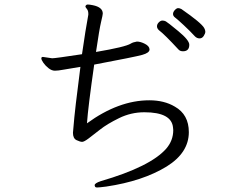

<svg xmlns="http://www.w3.org/2000/svg" viewBox="-20 -788 1040 850"><path d="M170 -536 211 -530Q225 -530 343 -548Q359 -659 371 -723V-727Q371 -741 364.5 -748.5Q358 -756 358 -760Q361 -768 368.5 -768Q376 -768 391 -765Q435 -756 435 -728Q435 -722 427.5 -691Q420 -660 405 -558Q535 -580 559 -595Q568 -601 586 -604Q602 -604 621.5 -594Q641 -584 642 -570V-569Q642 -554 609.5 -545Q577 -536 397 -502Q370 -314 365 -242Q505 -344 641 -344Q707 -344 754 -316Q816 -281 816 -203Q816 -112 718 -51Q612 14 450 38Q419 42 410 42Q401 42 400 36L399 32Q399 23 426 14Q646 -50 716 -130Q747 -166 747 -212L746 -223Q740 -291 619 -291Q560 -291 507 -265Q454 -239 422.5 -214Q391 -189 371.5 -174.5Q352 -160 343.5 -160Q335 -160 319 -167.5Q303 -175 303 -200L305 -223Q311 -301 336 -492Q285 -484 261 -479.5Q237 -475 223 -475Q209 -475 195 -486Q181 -497 172 -510Q163 -523 163 -529.5Q163 -536 170 -536ZM843 -627Q821 -651 793 -677Q765 -703 755.5 -710Q746 -717 746 -726Q746 -735 754 -743.5Q762 -752 768.5 -752Q775 -752 783 -748Q871 -687 884 -664Q889 -655 889 -647.5Q889 -640 882 -629Q875 -618 863.5 -618Q852 -618 843 -627ZM818 -590Q818 -561 790 -561Q777 -561 770 -569Q709 -635 684 -654Q675 -662 675 -671.5Q675 -681 683 -689Q691 -697 699 -697Q707 -697 714 -693.5Q721 -690 769.5 -650Q818 -610 818 -590Z"/></svg>

Font: LXGW Bright TC
Style: Regular
Weight: 400
Designer: Christian Thalmann (Catharsis Fonts)
Foundry: LXGW / Christian Thalmann (Catharsis Fonts) / Fontworks Inc.
Version: Version 5.501